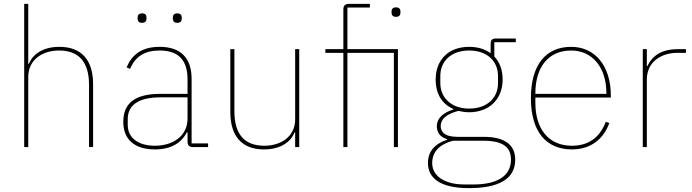

<svg xmlns="http://www.w3.org/2000/svg" viewBox="-20 -760 3577 992"><path d="M105 0H126V-362C126 -454 202 -499 285 -499C384 -499 440 -444 440 -321V0H461V-325C461 -451 400 -518 287 -518C196 -518 147 -475 129 -430H126V-740H105Z M714 -642C731 -642 737 -652 737 -663V-670C737 -681 731 -691 714 -691C697 -691 691 -681 691 -670V-663C691 -652 697 -642 714 -642ZM896 -642C913 -642 919 -652 919 -663V-670C919 -681 913 -691 896 -691C879 -691 873 -681 873 -670V-663C873 -652 879 -642 896 -642ZM1055 0V-19H970V-352C970 -459 915 -518 805 -518C711 -518 662 -477 634 -412L652 -404C680 -470 729 -499 805 -499C899 -499 949 -453 949 -349V-275H807C662 -275 617 -214 617 -130C617 -39 676 12 780 12C873 12 921 -29 946 -77H949V-29C949 -9 958 0 978 0ZM780 -7C698 -7 640 -45 640 -115V-145C640 -212 689 -257 808 -257H949V-148C949 -54 870 -7 780 -7Z M1505 0H1526V-506H1505V-144C1505 -52 1429 -7 1346 -7C1247 -7 1191 -62 1191 -185V-506H1170V-181C1170 -55 1231 12 1344 12C1435 12 1484 -31 1502 -76H1505Z M1754 0H1775V-487H2015V0H2036V-506H1775V-721H1891V-740H1783C1763 -740 1754 -731 1754 -711V-506H1661V-487H1754ZM2026 -673C2043 -673 2049 -683 2049 -694V-701C2049 -712 2043 -722 2026 -722C2009 -722 2003 -712 2003 -701V-694C2003 -683 2009 -673 2026 -673Z M2642 65C2642 -7 2594 -53 2479 -53H2344C2274 -53 2257 -81 2257 -109C2257 -146 2288 -171 2348 -187C2368 -183 2384 -180 2404 -180C2507 -180 2577 -247 2577 -349C2577 -398 2562 -439 2534 -468V-542H2645V-561H2542C2523 -561 2515 -553 2515 -534V-485C2486 -506 2449 -518 2404 -518C2297 -518 2231 -451 2231 -349C2231 -273 2265 -222 2322 -197V-194C2278 -181 2237 -154 2237 -108C2237 -76 2253 -52 2290 -41V-38C2228 -18 2191 22 2191 82C2191 160 2254 212 2403 212C2555 212 2642 166 2642 65ZM2620 65C2620 154 2541 193 2428 193H2379C2277 193 2213 149 2213 83C2213 19 2258 -17 2321 -33H2476C2584 -33 2620 4 2620 65ZM2404 -199C2311 -199 2255 -256 2255 -330V-368C2255 -442 2309 -499 2404 -499C2499 -499 2553 -442 2553 -368V-330C2553 -256 2499 -199 2404 -199Z M2935 12C3032 12 3098 -41 3128 -124L3110 -131C3079 -49 3020 -7 2935 -7C2815 -7 2746 -93 2746 -229V-256H3136V-266C3136 -421 3053 -518 2931 -518C2801 -518 2723 -426 2723 -253C2723 -78 2803 12 2935 12ZM2931 -499C3040 -499 3113 -412 3113 -279V-275H2746V-277C2746 -413 2813 -499 2931 -499Z M3322 0V-349C3322 -442 3398 -487 3480 -487H3524V-506H3483C3390 -506 3348 -466 3325 -419H3322V-506H3301V0Z"/></svg>

Font: IBM Plex Arabic Thin
Style: Regular
Weight: 100
Designer: Mike Abbink, Paul van der Laan, Pieter van Rosmalen, Wael Morcos, Khajak Apelian
Foundry: Bold Monday
Version: Version 1.0